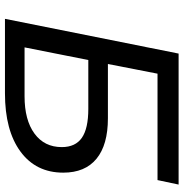

<svg xmlns="http://www.w3.org/2000/svg" viewBox="-3 -737 740 774"><g transform="rotate(90 367.0 -350.0)"><path d="M196 -700H724L706 -615H277L238 -415H457Q564 -415 620 -369Q676 -323 676 -235Q676 -125 591 -62.5Q506 0 356 0H56ZM368 -79Q464 -79 518.5 -119Q573 -159 573 -229Q573 -284 535.5 -310Q498 -336 419 -336H222L171 -79Z"/></g></svg>

Font: Montserrat Alternates Medium
Style: Italic
Weight: 500
Italic angle: -11.3°
Designer: Julieta Ulanovsky
Foundry: Julieta Ulanovsky
Version: Version 7.200